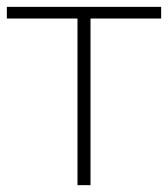

<svg xmlns="http://www.w3.org/2000/svg" viewBox="-22 -540 490 560"><path d="M242 -486H448V-520H-2V-486H204V0H242Z"/></svg>

Font: Montserrat-Alt1 ExtLt
Style: Regular
Weight: 200
Designer: Differentunic
Foundry: Differentunic
Version: Version 7.222